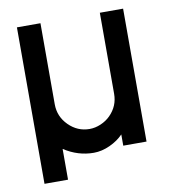

<svg xmlns="http://www.w3.org/2000/svg" viewBox="-70 -561 628 707"><g transform="rotate(-10 243.5 -207.5)"><path d="M437 -500V-3H350V-45Q330 -24 299.5 -10Q269 4 239 4Q180 4 128 -30V85H40V-500H128V-197Q128 -151 161 -118Q194 -85 239 -85Q260 -85 281 -94Q302 -103 317 -118Q350 -151 350 -197V-500Z"/></g></svg>

Font: Sulphur Point
Style: Bold
Weight: 700
Designer: Noponies / Dale Sattler
Foundry: Noponies
Version: Version 1.000; ttfautohint (v1.8)